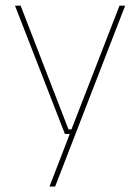

<svg xmlns="http://www.w3.org/2000/svg" viewBox="-20 -506 510 698"><path d="M246.5 -35.5 238 -31 414.5 -485.5H435L180.5 172H160L236.5 -26.5L241.5 -19H216L34.5 -485.5H55L229 -35.5Z"/></svg>

Font: Anek Telugu Thin
Style: Regular
Weight: 250
Version: Version 1.003